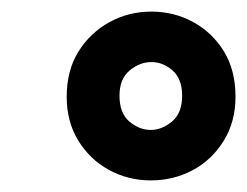

<svg xmlns="http://www.w3.org/2000/svg" viewBox="-20 -732 426 331"><path d="M240 -421Q201 -421 168 -439Q135 -457 115 -489.5Q95 -522 95 -565Q95 -611 115.5 -643.5Q136 -676 169 -694Q202 -712 241 -712Q280 -712 313 -694Q346 -676 366 -643.5Q386 -611 386 -565Q386 -522 365.5 -489Q345 -456 312 -438.5Q279 -421 240 -421ZM240 -508Q259 -508 276.5 -522.5Q294 -537 294 -567Q294 -596 277.5 -610.5Q261 -625 241 -625Q221 -625 203.5 -610.5Q186 -596 186 -567Q186 -537 203 -522.5Q220 -508 240 -508Z"/></svg>

Font: DM Sans ExtraBold
Style: Italic
Weight: 800
Italic angle: -10°
Designer: Colophon Foundry, Jonny Pinhorn
Foundry: Colophon Foundry
Version: Version 4.004;gftools[0.9.30]